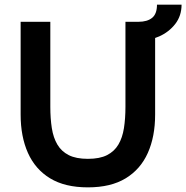

<svg xmlns="http://www.w3.org/2000/svg" viewBox="-20 -794 803 828"><path d="M359 14Q260 14 196 -25Q132 -64 100.5 -134.5Q69 -205 69 -300V-700H197V-333Q197 -283 203.5 -241.5Q210 -200 227.5 -170.5Q245 -141 276.5 -125Q308 -109 359 -109Q410 -109 441.5 -125Q473 -141 490.5 -170.5Q508 -200 514.5 -241.5Q521 -283 521 -333V-700H649V-300Q649 -205 617.5 -134.5Q586 -64 522 -25Q458 14 359 14ZM577 -618V-700Q615 -700 636 -717Q657 -734 657 -774H763Q763 -726 736 -691Q709 -656 666.5 -637Q624 -618 577 -618Z"/></svg>

Font: Cabin VF Beta
Style: Regular
Weight: 400
Designer: Pablo Impallari
Foundry: Pablo Impallari. http://www.impallari.com Igino Marini. http://www.ikern.com
Version: Version 2.200